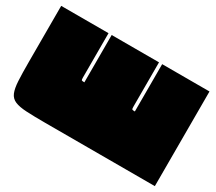

<svg xmlns="http://www.w3.org/2000/svg" viewBox="-113 -827 1186 1054"><g transform="rotate(30 480.0 -300.0)"><path d="M650 -300V-600H950V0H255Q182 0 135.5 -2.5Q89 -5 63 -16Q37 -27 26 -53Q15 -79 12.5 -125.5Q10 -172 10 -245V-600H310V-320Q310 -305 312.5 -302.5Q315 -300 330 -300V-600H630V-320Q630 -305 632.5 -302.5Q635 -300 650 -300Z"/></g></svg>

Font: Badeen Display
Style: Regular
Weight: 400
Version: Version 1.000; ttfautohint (v1.8.4.7-5d5b)